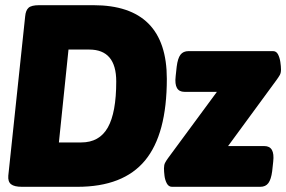

<svg xmlns="http://www.w3.org/2000/svg" viewBox="-20 -720 1103 740"><path d="M65 0Q35 0 22.5 -10Q10 -20 12 -43L77 -657Q79 -680 90 -690Q101 -700 131 -700H340Q623 -700 623 -416Q623 -203 539 -101.5Q455 0 278 0ZM207 -171H293Q363 -171 395.5 -228.5Q428 -286 428 -406Q428 -529 324 -529H244ZM643 0Q630 0 623 -13Q616 -26 614 -42.5Q612 -59 612 -71Q612 -84 616 -92Q620 -100 628 -111L816 -366H691Q650 -366 657 -426L661 -463Q665 -495 675.5 -509Q686 -523 707 -523H1032Q1045 -523 1051.5 -510.5Q1058 -498 1060.5 -481Q1063 -464 1063 -452Q1063 -439 1058.5 -431Q1054 -423 1046 -412L859 -157H999Q1040 -157 1033 -97L1029 -60Q1025 -29 1014.5 -14.5Q1004 0 983 0Z"/></svg>

Font: Asap Semi Condensed Semi Condensed Black
Style: Italic
Weight: 900
Width: 4
Italic angle: -6°
Designer: Pablo Cosgaya
Foundry: Omnibus-Type
Version: Version 3.001; ttfautohint (v1.8.4.7-5d5b)